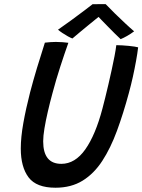

<svg xmlns="http://www.w3.org/2000/svg" viewBox="-20 -881 682 920"><path d="M245.8 18.5Q154.6 18.5 117.1 -30.9Q79.6 -80.4 79.6 -169.2Q79.6 -223.3 91.8 -291.3Q103.9 -359.4 124.2 -438.4Q138.9 -494.8 157.1 -555.2Q175.3 -615.7 195 -676.6Q207.4 -678.1 221.3 -679.1Q235.1 -680.1 247.4 -680.1Q264.8 -680.1 280.5 -678.8Q296.2 -677.5 307.6 -675.9Q289.4 -625 268.9 -561.8Q248.4 -498.6 231.6 -435.1Q219.1 -389.1 209 -345.4Q198.9 -301.7 192.9 -265.2Q186.9 -228.8 186.9 -203.9Q186.9 -95.9 273.9 -95.9Q339.8 -95.9 388.8 -165.3Q437.7 -234.7 470.8 -360.6Q476.7 -382.9 484.3 -413.4Q491.9 -444 499.9 -478.4Q507.8 -512.8 515.4 -547.3Q523 -581.8 528.8 -612.1Q534.6 -642.4 537.3 -664.6Q550.2 -664.6 566.2 -663.6Q582.1 -662.5 597.6 -661.1Q613.1 -659.7 625 -657.7Q636.9 -655.8 641.9 -654.2Q638.6 -625.5 631.9 -588.8Q625.3 -552.2 616.6 -512.6Q607.8 -473.1 597.4 -435.1Q570.9 -336.9 540.4 -254.1Q510 -171.4 470.2 -110.2Q430.5 -49.1 375.8 -15.3Q321 18.5 245.8 18.5ZM486.4 -861.1Q505.4 -841 530.6 -816.4Q555.8 -791.8 580.4 -768.8Q605 -745.8 622.7 -730.9Q606.1 -718.4 589.1 -708.8Q572.1 -699.2 558.1 -693.4Q546.1 -704.3 530 -720.4Q513.9 -736.5 497.2 -753.5Q480.4 -770.5 467.1 -784.4Q453.8 -798.3 447.7 -804.9H458.6Q454.1 -801.4 439 -789.3Q423.9 -777.2 403.7 -760.6Q383.5 -744.1 363 -727Q342.5 -709.9 326.9 -696.6Q318.6 -699.6 305.4 -706.8Q292.2 -714.1 279.1 -722.9Q265.9 -731.7 257.9 -738.7Q287.4 -759.1 322.3 -784.6Q357.1 -810.1 385.5 -831.6Q413.9 -853.1 423.6 -860.9Q429.8 -860.9 441.8 -861Q453.8 -861.1 466.4 -861.2Q478.9 -861.2 486.4 -861.1Z"/></svg>

Font: Grandstander Thin
Style: Italic
Weight: 100
Italic angle: -15°
Designer: Tyler Finck
Foundry: Etcetera Type Co
Version: Version 1.200